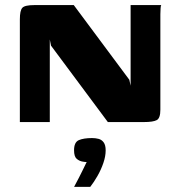

<svg xmlns="http://www.w3.org/2000/svg" viewBox="-20 -480 712 755"><path d="M58.1 0V-403.9Q58.1 -438.6 67.8 -449.3Q77.6 -460 115.1 -460H270.1L488.5 -166.4L493.6 -143V-460H614Q612.3 -458.3 611.5 -447.8Q610.6 -437.2 610.6 -424.5Q610.6 -411.7 610.6 -401.9V-48.5Q610.6 -15.5 596.6 -7.8Q582.5 0 545.1 0H404.1L180.6 -300.5L175.8 -324.8V0ZM271.4 254.7Q282.6 234.1 290.3 218.9Q297.9 203.7 305.2 189.1Q312.5 174.5 320.8 157.1Q317.7 157.1 313.8 156.8Q309.8 156.4 306.1 155.7Q292.5 153.7 281.9 144.8Q271.2 136 271.2 110.8Q271.2 79.2 290.1 71Q309 62.9 342 62.9Q355.9 62.9 367.8 66.1Q379.8 69.3 387.6 79.8Q395.5 90.4 395.5 111.5Q395.5 134.5 386.5 160.7Q377.6 187 363.5 211.6Q349.4 236.3 335 254.7Z"/></svg>

Font: Genos Thin
Style: Regular
Weight: 100
Designer: Robert E. Leuschke
Foundry: Robert E. Leuschke
Version: Version 1.010